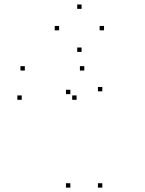

<svg xmlns="http://www.w3.org/2000/svg" viewBox="-20 -846 660 876"><path d="M446.8 10V-10H426.8V10ZM446.8 -429.2V-449.2H426.8V-429.2ZM364.6 -524.2V-544.2H344.6V-524.2ZM93.3 -524.2V-544.2H73.3V-524.2ZM79.2 -390.6V-410.6H59.2V-390.6ZM329.4 -390.6V-410.6H309.4V-390.6ZM301 -416.5V-436.5H281V-416.5ZM301 10V-10H281V10ZM454.6 -707.6V-727.6H434.6V-707.6ZM352.3 -805.5V-825.5H332.3V-805.5ZM249.7 -707.6V-727.6H229.7V-707.6ZM352.3 -609.2V-629.2H332.3V-609.2Z"/></svg>

Font: Monaspace Krypton Dots Var
Style: Regular
Weight: 400
Designer: Riley Cran and the Lettermatic Team
Version: Version 1.100 (Monaspace Krypton Dots)